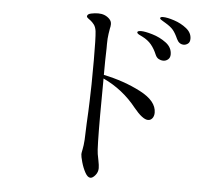

<svg xmlns="http://www.w3.org/2000/svg" viewBox="-56 -858 1112 954"><g transform="rotate(5 500.0 -380.5)"><path d="M864 -698Q864 -681 854 -673.5Q844 -666 833 -666Q810 -666 798 -691Q785 -720 772.5 -735Q760 -750 733 -766Q727 -770 720.5 -773.5Q714 -777 709.5 -780.5Q705 -784 705 -787Q705 -794 719 -794Q740 -794 775 -782.5Q810 -771 837 -749.5Q864 -728 864 -698ZM719 -317Q719 -300 710.5 -289Q702 -278 689 -278Q662 -278 618 -332Q550 -418 451 -464V-447L450 -283Q450 -114 455 -88Q456 -81 461 -56.5Q466 -32 466 -18Q466 2 453 17.5Q440 33 429 33Q415 33 402.5 10.5Q390 -12 382 -40.5Q374 -69 374 -80Q374 -86 378 -104.5Q382 -123 384 -153L387 -234Q389 -264 390 -292.5Q391 -321 392 -346Q395 -413 395 -550Q395 -660 391 -695Q388 -716 379 -727.5Q370 -739 361.5 -745.5Q353 -752 350 -754Q342 -760 342 -764Q342 -776 361 -780Q380 -784 397 -784Q431 -784 453 -762Q464 -751 464 -736Q464 -729 463 -724Q462 -719 461 -715Q460 -710 456.5 -687Q453 -664 453 -636V-615Q451 -559 451 -482Q553 -461 636 -418Q719 -375 719 -317ZM773 -612Q773 -596 762.5 -587Q752 -578 738 -578Q727 -578 716 -584Q705 -590 699 -604Q687 -633 670 -653.5Q653 -674 625 -688Q622 -690 614 -693.5Q606 -697 602 -700.5Q598 -704 598 -707Q598 -715 617 -715Q636 -715 673.5 -704Q711 -693 742 -670Q773 -647 773 -612Z"/></g></svg>

Font: Shippori Mincho
Style: Regular
Weight: 400
Designer: FONTDASU
Foundry: FONTDASU / Google Inc. / but / Adobe
Version: Version 3.110; ttfautohint (v1.8.3)